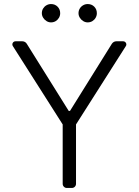

<svg xmlns="http://www.w3.org/2000/svg" viewBox="-20 -932 688 952"><path d="M290.8 -20.6V-315L43.7 -703.5Q41.2 -707.4 41.2 -712Q41.2 -718 45.6 -722.7Q50.1 -727.3 56.8 -727.3H90.6Q97.3 -727.3 103.2 -724.1Q109 -720.9 112.6 -715.2L320.7 -382.1H327.1L534.8 -715.2Q538.7 -720.9 544.4 -724.1Q550.1 -727.3 556.8 -727.3H590.9Q597.3 -727.3 601.9 -722.7Q606.5 -718 606.5 -711.6Q606.5 -707 604 -703.5L356.9 -315V-20.6Q356.9 -12.1 350.9 -6Q344.8 0 335.9 0H311.4Q302.9 0 296.9 -6Q290.8 -12.1 290.8 -20.6ZM233 -911.9Q252.5 -911.9 265.4 -899Q278.4 -886 278.4 -866.5Q278.4 -854.4 272.4 -843.9Q266.3 -833.5 256 -827.2Q245.7 -821 233 -821Q221.2 -821 210.8 -827.4Q200.3 -833.8 193.9 -844.3Q187.5 -854.8 187.5 -866.5Q187.5 -879.3 193.7 -889.6Q199.9 -899.9 210.4 -905.9Q220.9 -911.9 233 -911.9ZM414.8 -911.9Q434.3 -911.9 447.3 -899Q460.2 -886 460.2 -866.5Q460.2 -854.4 454.2 -843.9Q448.2 -833.5 437.9 -827.2Q427.6 -821 414.8 -821Q403.1 -821 392.6 -827.4Q382.1 -833.8 375.7 -844.3Q369.3 -854.8 369.3 -866.5Q369.3 -879.3 375.5 -889.6Q381.7 -899.9 392.2 -905.9Q402.7 -911.9 414.8 -911.9Z"/></svg>

Font: DeltaSans Light
Style: Regular
Weight: 300
Designer: Rasmus Andersson
Foundry: rsms
Version: Version 3.012